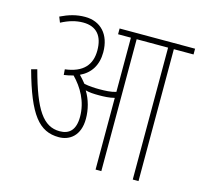

<svg xmlns="http://www.w3.org/2000/svg" viewBox="-95 -735 878 838"><g transform="rotate(15 344.5 -316.0)"><path d="M308 -203C308 -245 297 -287 275 -323C292 -318 314 -317 336 -317C358 -317 384 -318 406 -324V0H432V-596H574V0H600V-596H689V-622H348V-596H406V-351C383 -344 357 -343 331 -343C311 -343 285 -344 262 -349C253 -360 243 -372 233 -382C280 -404 306 -445 306 -503C306 -584 260 -632 190 -632C151 -632 117 -622 80 -604L90 -579C124 -597 156 -606 188 -606C250 -606 279 -568 279 -504C279 -440 245 -398 163 -388L165 -363C180 -365 194 -368 207 -372C248 -330 281 -274 281 -205C281 -145 254 -121 211 -121C137 -121 93 -185 47 -357L21 -350C74 -157 125 -95 214 -95C262 -95 308 -126 308 -203Z"/></g></svg>

Font: Noto Sans ExtraCondensed Thin
Style: Italic
Weight: 100
Width: 2
Italic angle: -12°
Designer: Monotype Design Team
Foundry: Monotype Imaging Inc.
Version: Version 2.013